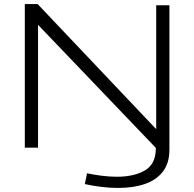

<svg xmlns="http://www.w3.org/2000/svg" viewBox="-20 -726 955 944"><path d="M102 0V-706H165L748 -91V-700H813V10Q813 76 781 117.5Q749 159 692.5 178.5Q636 198 561 198Q518 198 475 192.5Q432 187 397 179L408 126Q441 133 479.5 138Q518 143 555 143Q637 143 690.5 113Q744 83 746 10V1L167 -604V0Z"/></svg>

Font: Georama Extended Light
Style: Regular
Weight: 300
Width: 7
Designer: Jean-Baptiste Levee
Foundry: Production Type
Version: Version 1.000